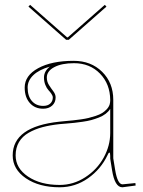

<svg xmlns="http://www.w3.org/2000/svg" viewBox="-20 -775 595 797"><path d="M105 -754.9 258.3 -620.1H261.7L415 -754.9L421.9 -747.6L265.6 -609.9H254.4L98.1 -747.6ZM187 -498.5Q142.1 -485.8 118.4 -463.1Q94.7 -440.4 94.7 -411.6Q94.7 -376 112.3 -355.7Q129.9 -335.4 159.2 -335.4Q178.2 -335.4 188.7 -345.2Q199.2 -355 199.2 -370.6Q199.2 -377 193.6 -385.3Q188 -393.6 180.9 -401.1Q173.8 -408.7 168.2 -422.6Q162.6 -436.5 162.6 -453.1Q162.6 -479.5 187 -498.5ZM285.6 -522.5Q357.9 -522.5 404.1 -476.8Q450.2 -431.2 450.2 -360.4V-117.7L458 -69.8Q467.8 -10.3 488.3 -9.8L542 -15.1L543 -4.9L488.3 2.4H487.8Q456.5 2.4 445.3 -67.9Q444.3 -73.2 442.4 -85.9Q440.4 -98.6 439 -106.9Q437.5 -115.2 437.5 -117.2V-127.9Q437.5 -141.6 434.1 -141.6Q430.7 -141.6 426.3 -130.9Q398.9 -72.8 345.7 -35.2Q292.5 2.4 227.5 2.4Q142.6 2.4 87.6 -34.9Q32.7 -72.3 32.7 -129.9Q32.7 -249.5 227.1 -270Q232.9 -270.5 252.4 -272.5Q272 -274.4 283.4 -275.4Q294.9 -276.4 314.9 -279.3Q335 -282.2 347.9 -285.4Q360.8 -288.6 377.2 -293.9Q393.6 -299.3 403.8 -305.7Q414.1 -312 422.9 -321.3Q431.6 -330.6 435.1 -341.3Q437.5 -350.1 437.5 -357.4V-360.4Q437 -426.3 395 -469.5Q353 -512.7 287.1 -512.7Q236.3 -512.7 205.3 -496.3Q174.3 -480 174.3 -453.1Q174.3 -436 183.3 -421.9Q192.4 -407.7 201.7 -395.5Q210.9 -383.3 210.9 -370.6Q210.9 -349.6 196.5 -336.7Q182.1 -323.7 159.2 -323.7Q124.5 -323.7 103.5 -347.7Q82.5 -371.6 82.5 -411.6Q82.5 -461.4 138.4 -491.9Q194.3 -522.5 285.6 -522.5ZM437.5 -323.2Q430.7 -312 418.7 -302.7Q406.7 -293.5 390.4 -287.1Q374 -280.8 358.9 -276.6Q343.8 -272.5 322.5 -269.5Q301.3 -266.6 288.3 -265.1Q275.4 -263.7 254.6 -262Q233.9 -260.3 228 -259.8Q187.5 -255.4 156.2 -247.1Q125 -238.8 98.9 -223.9Q72.8 -209 58.8 -185.3Q44.9 -161.6 44.9 -129.9Q44.9 -76.7 96.4 -42Q147.9 -7.3 227.5 -7.3Q284.7 -7.3 333.7 -39.1Q382.8 -70.8 410.2 -120.4Q437.5 -169.9 437.5 -222.7Z"/></svg>

Font: ZnikomitNo24
Style: Thin
Weight: 300
Designer: gluk
Foundry: gluk
Version: Version 0.55